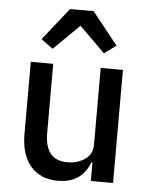

<svg xmlns="http://www.w3.org/2000/svg" viewBox="-55 -820 686 878"><g transform="rotate(5 288.0 -381.5)"><path d="M167 -587 113 -627 231 -775H339L457 -627L403 -587L285 -703ZM244 12Q163 12 118 -40.5Q73 -93 73 -188V-519H176V-202Q176 -76 279 -76Q326 -76 360 -99.5Q394 -123 394 -167V-519H496V0H394V-85H389Q352 12 244 12Z"/></g></svg>

Font: Anuphan Medium
Style: Regular
Weight: 500
Designer: Mike Abbink, Paul van der Laan, Pieter van Rosmalen, Mint Tantisuwanna
Foundry: Bold Monday; Cadson Demak
Version: Version 3.002;hotconv 1.0.109;makeotfexe 2.5.65596